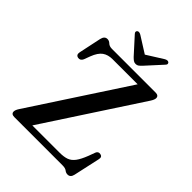

<svg xmlns="http://www.w3.org/2000/svg" viewBox="-254 -1007 1146 1146"><g transform="rotate(45 319.0 -433.5)"><path d="M569 -645.5 174 -41H404.5Q439.5 -41 463 -49.2Q486.5 -57.5 504.2 -81Q522 -104.5 539.5 -150L555 -192Q562.5 -211 582.5 -207Q602.5 -203 597.5 -180L560.5 -11.5Q554 18 530 18Q516 18 505 9Q494 0 470 0H63.5Q36.5 0 36.5 -21Q36.5 -34 48.5 -52.5L445 -659H233Q195.5 -659 170.2 -641.2Q145 -623.5 127 -576.5L112.5 -537.5Q102.5 -516 82.5 -519.5Q60 -523.5 65.5 -550L95.5 -691.5Q102.5 -723 127 -723Q141.5 -723 153.2 -711.5Q165 -700 187.5 -700H555Q582 -700 582 -678.5Q582 -666 569 -645.5ZM387 -757.5Q377.5 -747.5 369.8 -741.8Q362 -736 350.5 -736Q339 -736 331 -741.8Q323 -747.5 313 -757.5L221 -859Q214 -866 214.5 -872.2Q215 -878.5 219.5 -882Q229.5 -889.5 247 -879.5L350 -814.5L453.5 -879.5Q471 -889.5 481 -882Q485.5 -878.5 486 -872.2Q486.5 -866 479.5 -859Z"/></g></svg>

Font: Fraunces 9pt
Style: Regular
Weight: 400
Version: Version 1.000;[b76b70a41]